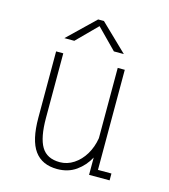

<svg xmlns="http://www.w3.org/2000/svg" viewBox="-106 -772 761 867"><g transform="rotate(15 275.0 -338.0)"><path d="M241 12Q170 12 134.8 -36.5Q99.5 -85 99.5 -190.5V-500H133V-198Q133 -106.5 158.5 -63.8Q184 -21 244.5 -21Q279 -21 309.2 -40.8Q339.5 -60.5 360 -94.5Q380.5 -128.5 387.5 -171.5V-500H420.5V-32H483.5V0H387.5V-81Q366 -40.5 329 -14.2Q292 12 241 12ZM120 -567.5 245.5 -688.5H272.5L398 -567.5H351.5L259.5 -661L166.5 -567.5Z"/></g></svg>

Font: Trispace SemiCondensed Thin
Style: Regular
Weight: 100
Width: 4
Designer: Tyler Finck
Foundry: Etcetera Type Company
Version: Version 1.210; ttfautohint (v1.8.3)